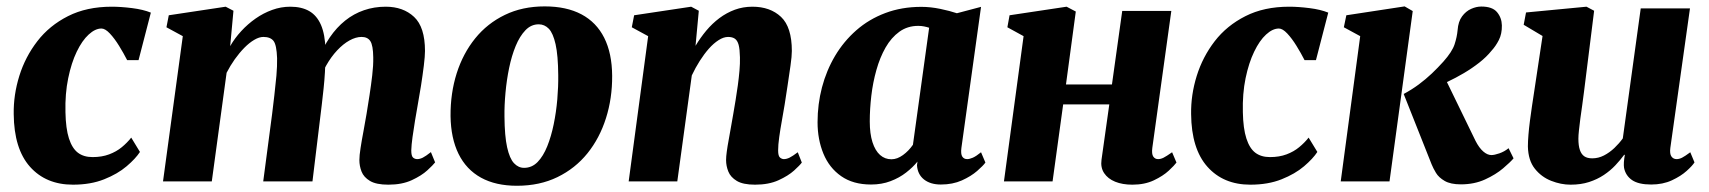

<svg xmlns="http://www.w3.org/2000/svg" viewBox="-20 -582 5484 616"><path d="M214 10.5Q127.5 10.5 76.2 -47Q25 -104.5 24 -216Q23 -277.5 42 -338.5Q61 -399.5 99.8 -449.8Q138.5 -500 198.2 -530.2Q258 -560.5 338.5 -560.5Q368 -560.5 403.8 -556Q439.5 -551.5 464 -541.5L424.5 -389H388Q376.5 -411.5 362 -435Q347.5 -458.5 332.5 -474.5Q317.5 -490.5 305.5 -490.5Q285.5 -490.5 264.5 -471.2Q243.5 -452 226.2 -416.2Q209 -380.5 198.8 -331Q188.5 -281.5 190 -222Q191 -169.5 201.2 -137.8Q211.5 -106 230 -92Q248.5 -78 277 -78Q307 -78 330.2 -86.8Q353.5 -95.5 370.8 -109.8Q388 -124 401 -140.5L429 -94.5Q415 -73 386.2 -48.5Q357.5 -24 314.2 -6.8Q271 10.5 214 10.5Z M729 -547.5 718.5 -434Q733 -459.5 754 -482.2Q775 -505 800 -522.5Q825 -540 853.2 -550.2Q881.5 -560.5 911.5 -560.5Q947.5 -560.5 972 -546.5Q996.5 -532.5 1009.8 -502Q1023 -471.5 1024.5 -421.5Q1025 -413.5 1024.8 -403.8Q1024.5 -394 1023.5 -384Q1022.5 -374 1021.5 -363.5L1000.5 -388.5Q1016.5 -430.5 1038.2 -462.2Q1060 -494 1087.5 -516Q1115 -538 1147.8 -549.2Q1180.5 -560.5 1217.5 -560.5Q1273.5 -560.5 1308.5 -527.8Q1343.5 -495 1343.5 -418.5Q1343.5 -402 1339.8 -371.5Q1336 -341 1330.8 -307.5Q1325.5 -274 1320.5 -247Q1316 -222 1311.5 -194.8Q1307 -167.5 1303.5 -142.2Q1300 -117 1299.5 -99.5Q1299.5 -81.5 1305.2 -76.5Q1311 -71.5 1318.5 -71.5Q1327 -71.5 1336.5 -76.2Q1346 -81 1362.5 -94L1376 -61Q1369.5 -52.5 1351 -35.5Q1332.5 -18.5 1301.2 -4Q1270 10.5 1226 10.5Q1187 10.5 1167 -1.5Q1147 -13.5 1140 -31.5Q1133 -49.5 1133 -68.5Q1133 -83 1136.8 -107.2Q1140.5 -131.5 1146 -160.2Q1151.5 -189 1156 -216.5Q1160.5 -244 1165.5 -276.2Q1170.5 -308.5 1174.2 -340.2Q1178 -372 1177.5 -398Q1177 -436.5 1168.2 -450Q1159.5 -463.5 1140 -463.5Q1121.5 -463.5 1101.2 -452.2Q1081 -441 1061.8 -420.5Q1042.5 -400 1026.5 -371.8Q1010.5 -343.5 1001 -309L1024.5 -399Q1024 -376.5 1022.5 -350.5Q1021 -324.5 1018.2 -298Q1015.5 -271.5 1012.5 -247L982.5 0H824.5L853 -216Q856.5 -244.5 860.2 -276.2Q864 -308 866.8 -339Q869.5 -370 869 -395.5Q867.5 -438 857.5 -450.8Q847.5 -463.5 825 -463.5Q811.5 -463.5 795.8 -454.2Q780 -445 764 -428.8Q748 -412.5 733.2 -391.8Q718.5 -371 707 -348.5L659.5 0H503L566.5 -466L514 -494.5L521.5 -533L704 -560.5Z M1727.5 -561.5Q1797.5 -561.5 1845.5 -536Q1893.5 -510.5 1918.5 -460.8Q1943.5 -411 1944 -339Q1944.5 -267 1924.2 -203Q1904 -139 1864.8 -90.2Q1825.5 -41.5 1768.5 -13.8Q1711.5 14 1638.5 14Q1570.5 14 1523.2 -12Q1476 -38 1451.2 -88.2Q1426.5 -138.5 1425.5 -209.5Q1425 -283 1445.2 -346.8Q1465.5 -410.5 1504.5 -458.8Q1543.5 -507 1599.8 -534.2Q1656 -561.5 1727.5 -561.5ZM1708.5 -504Q1684 -504 1665.8 -485Q1647.5 -466 1634.5 -434.5Q1621.5 -403 1613.5 -364.2Q1605.5 -325.5 1601.8 -284.8Q1598 -244 1598.5 -208Q1599 -145.5 1607 -109.5Q1615 -73.5 1629 -58.5Q1643 -43.5 1661.5 -43.5Q1686.5 -43.5 1704.8 -62.2Q1723 -81 1735.8 -112.8Q1748.5 -144.5 1756.5 -183.5Q1764.5 -222.5 1768 -263.2Q1771.5 -304 1771 -341Q1770.5 -404.5 1762.5 -440Q1754.5 -475.5 1740.8 -489.8Q1727 -504 1708.5 -504Z M2211.5 -435Q2227 -461 2246 -483.8Q2265 -506.5 2288 -523.8Q2311 -541 2337.5 -550.8Q2364 -560.5 2394 -560.5Q2451 -560.5 2485.8 -527.8Q2520.5 -495 2520.5 -418.5Q2520.5 -402 2516.2 -371.5Q2512 -341 2506.8 -307.5Q2501.5 -274 2497.5 -247Q2493.5 -222 2488.5 -194.8Q2483.5 -167.5 2480 -142.2Q2476.5 -117 2476.5 -99.5Q2476.5 -81.5 2482.5 -76.5Q2488.5 -71.5 2495 -71.5Q2503.5 -71.5 2513.2 -76.2Q2523 -81 2539.5 -93.5L2552.5 -60.5Q2546.5 -52 2527.8 -35Q2509 -18 2477.8 -3.8Q2446.5 10.5 2402.5 10.5Q2364 10.5 2344 -1.5Q2324 -13.5 2316.8 -31.5Q2309.5 -49.5 2309.5 -68.5Q2309.5 -79.5 2311.8 -96Q2314 -112.5 2317.8 -132.8Q2321.5 -153 2325.2 -174.5Q2329 -196 2332.5 -216Q2336 -237 2340 -260.5Q2344 -284 2347.2 -308.2Q2350.5 -332.5 2352.5 -355.5Q2354.5 -378.5 2354 -398Q2353.5 -424 2349.8 -438Q2346 -452 2337.8 -457.8Q2329.5 -463.5 2316 -463.5Q2301.5 -463.5 2285.5 -453.2Q2269.5 -443 2254.2 -425.8Q2239 -408.5 2225 -386.5Q2211 -364.5 2199.5 -340L2153 0H1997L2059.5 -466L2007 -494.5L2014.5 -533L2197.5 -560.5L2222 -547.5Z M3064.5 -107.5Q3062 -88 3067.2 -79.8Q3072.5 -71.5 3083 -71.5Q3090.5 -71.5 3101 -76Q3111.5 -80.5 3127.5 -93.5L3141.5 -60.5Q3134.5 -50.5 3115 -33.5Q3095.5 -16.5 3066 -3.2Q3036.5 10 2998.5 10Q2965 10 2944.5 -6.2Q2924 -22.5 2922 -51.5L2923.5 -63.5Q2909 -45.5 2887.2 -28.5Q2865.5 -11.5 2837.2 -0.8Q2809 10 2774.5 10Q2717 10 2678.8 -16.8Q2640.5 -43.5 2621.8 -89Q2603 -134.5 2603 -190Q2603 -247.5 2617.2 -301.8Q2631.5 -356 2659.2 -402.8Q2687 -449.5 2727.5 -485Q2768 -520.5 2820.5 -540.2Q2873 -560 2936 -560Q2965.5 -560 2996.8 -553.5Q3028 -547 3050 -539.5L3127.5 -560ZM2961 -493Q2953.5 -495.5 2944.8 -497.2Q2936 -499 2926 -499Q2891.5 -499 2865.5 -480.2Q2839.5 -461.5 2821.2 -429.5Q2803 -397.5 2791.8 -357.5Q2780.5 -317.5 2775.5 -274.8Q2770.5 -232 2770.5 -192.5Q2770.5 -153 2779.2 -125.8Q2788 -98.5 2803.5 -84.8Q2819 -71 2840 -71Q2849.5 -71 2858.8 -74.5Q2868 -78 2877 -84.5Q2886 -91 2894 -99.2Q2902 -107.5 2909 -117.5Z M3677 -107.5Q3674.5 -88 3680 -79.8Q3685.5 -71.5 3695.5 -71.5Q3704 -71.5 3713 -76Q3722 -80.5 3740.5 -93.5L3754.5 -60.5Q3748 -51.5 3729.8 -34.5Q3711.5 -17.5 3682 -3.5Q3652.5 10.5 3613 10.5Q3581 10.5 3557.8 1Q3534.5 -8.5 3522.5 -26.5Q3510.5 -44.5 3514 -69.5L3539 -247H3391L3357 0H3201L3264 -466L3212 -494.5L3219 -533L3402 -560.5L3431.5 -545L3400 -311H3547.5L3580.5 -547H3738Z M3991.5 10.5Q3905 10.5 3853.8 -47Q3802.5 -104.5 3801.5 -216Q3800.5 -277.5 3819.5 -338.5Q3838.5 -399.5 3877.2 -449.8Q3916 -500 3975.8 -530.2Q4035.5 -560.5 4116 -560.5Q4145.5 -560.5 4181.2 -556Q4217 -551.5 4241.5 -541.5L4202 -389H4165.5Q4154 -411.5 4139.5 -435Q4125 -458.5 4110 -474.5Q4095 -490.5 4083 -490.5Q4063 -490.5 4042 -471.2Q4021 -452 4003.8 -416.2Q3986.5 -380.5 3976.2 -331Q3966 -281.5 3967.5 -222Q3968.5 -169.5 3978.8 -137.8Q3989 -106 4007.5 -92Q4026 -78 4054.5 -78Q4084.5 -78 4107.8 -86.8Q4131 -95.5 4148.2 -109.8Q4165.5 -124 4178.5 -140.5L4206.5 -94.5Q4192.5 -73 4163.8 -48.5Q4135 -24 4091.8 -6.8Q4048.5 10.5 3991.5 10.5Z M4281.5 0 4344 -466 4291.5 -494.5 4299.5 -533 4486.5 -561.5 4512.5 -546.5 4438 0ZM4667 9.5Q4634 9.5 4615 -1.5Q4596 -12.5 4587 -27.5Q4578 -42.5 4573 -55L4483.5 -280.5Q4509.5 -294.5 4531.8 -311Q4554 -327.5 4573.8 -346.2Q4593.5 -365 4611 -384.5Q4639 -416 4646.8 -439.8Q4654.5 -463.5 4656.5 -485.5Q4658.5 -513 4670.8 -529.5Q4683 -546 4699.8 -553.5Q4716.5 -561 4732.5 -561Q4768 -561 4783 -543Q4798 -525 4798.5 -500.5Q4799 -473.5 4788.8 -453.5Q4778.5 -433.5 4765.5 -419.5Q4749.5 -399.5 4726.2 -381.2Q4703 -363 4676.8 -347.5Q4650.5 -332 4624 -319.5Q4597.5 -307 4573.5 -298L4607 -350L4714 -130Q4725.5 -107.5 4738.8 -96Q4752 -84.5 4765 -84.5Q4774.5 -84.5 4790.5 -90Q4806.5 -95.5 4820 -106.5L4836 -74Q4826 -62 4802.5 -42Q4779 -22 4744.5 -6.2Q4710 9.5 4667 9.5Z M5019 10.5Q4988 10.5 4956.8 -1.8Q4925.5 -14 4904.2 -40.8Q4883 -67.5 4882 -112Q4882 -129 4883.8 -150Q4885.5 -171 4888.5 -194Q4891.5 -217 4895 -240.8Q4898.5 -264.5 4902 -287L4929 -466.5L4868.5 -502.5L4876 -542L5070 -560.5L5094.5 -547.5L5062 -287.5Q5059.5 -266 5056.2 -243.8Q5053 -221.5 5050.2 -201Q5047.5 -180.5 5045.8 -164Q5044 -147.5 5044 -137Q5044 -114.5 5048.8 -100.8Q5053.5 -87 5063 -80.5Q5072.5 -74 5088.5 -74Q5108 -74 5126 -83.2Q5144 -92.5 5159.5 -107.2Q5175 -122 5186.5 -138L5244 -555H5402L5339 -107.5Q5336.5 -88.5 5342.5 -80Q5348.5 -71.5 5359 -71.5Q5367.5 -71.5 5376.5 -76Q5385.5 -80.5 5403 -93.5L5416.5 -61Q5410 -50.5 5391.5 -33.8Q5373 -17 5344 -3.5Q5315 10 5277.5 10Q5237 10 5216.2 -4.2Q5195.5 -18.5 5190.5 -43.5Q5190 -47 5189.8 -51.8Q5189.5 -56.5 5190 -62Q5190.5 -67.5 5191.2 -73.5Q5192 -79.5 5193 -85L5191 -85.5Q5178.5 -68.5 5162.5 -51.5Q5146.5 -34.5 5125.5 -20.5Q5104.5 -6.5 5078.2 2Q5052 10.5 5019 10.5Z"/></svg>

Font: Merriweather 36pt Black
Style: Italic
Weight: 900
Italic angle: -7.8°
Version: Version 2.101